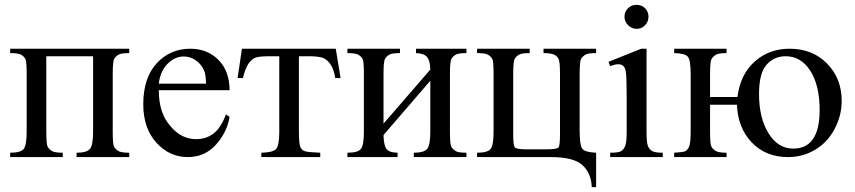

<svg xmlns="http://www.w3.org/2000/svg" viewBox="-20 -648 3526 792"><path d="M364 -416H171V-105Q171 -53 176.5 -43Q182 -33 193.5 -25.5Q205 -18 239 -18V0H22V-18Q66 -18 78 -34Q90 -50 90 -105V-342Q90 -395 85 -404.5Q80 -414 68.5 -421.5Q57 -429 22 -429V-447H513V-429Q480 -429 469 -422.5Q458 -416 451.5 -406Q445 -396 445 -342V-105Q445 -53 450.5 -43Q456 -33 467.5 -25.5Q479 -18 513 -18V0H296V-18Q337 -18 350.5 -33Q364 -48 364 -105Z M635 -276Q635 -182 682 -129Q727 -74 789 -74Q830 -74 860.5 -97Q891 -120 912 -176L927 -166Q917 -103 871 -51.5Q825 0 754 0Q679 0 625 -59.5Q571 -119 571 -218Q571 -327 626.5 -387Q682 -447 765 -447Q836 -447 881.5 -400.5Q927 -354 927 -276ZM635 -303H830Q829 -343 821 -359Q809 -385 786.5 -400Q764 -415 738 -415Q701 -415 671 -384.5Q641 -354 635 -303Z M978 -447H1365L1385 -326H1363Q1357 -363 1343 -383Q1329 -403 1311.5 -409.5Q1294 -416 1252 -416H1213V-105Q1213 -55 1219 -41.5Q1225 -28 1238.5 -24Q1252 -20 1301 -18V0H1058V-18Q1105 -19 1118.5 -33Q1132 -47 1132 -105V-416H1092Q1050 -416 1034.5 -410.5Q1019 -405 1005.5 -386Q992 -367 982 -326H960Z M1562 -138 1755 -361Q1754 -399 1741 -413.5Q1728 -428 1696 -429V-447H1904V-429Q1871 -429 1860 -422.5Q1849 -416 1842.5 -406Q1836 -396 1836 -342V-105Q1836 -53 1841.5 -43Q1847 -33 1858.5 -25.5Q1870 -18 1904 -18V0H1687V-18Q1728 -18 1741.5 -33Q1755 -48 1755 -105V-315L1562 -91Q1563 -50 1573.5 -34.5Q1584 -19 1620 -18V0H1413V-18Q1457 -18 1469 -34Q1481 -50 1481 -105V-342Q1481 -395 1476 -404.5Q1471 -414 1459.5 -421.5Q1448 -429 1413 -429V-447H1630V-429Q1597 -429 1586 -422.5Q1575 -416 1568.5 -406Q1562 -396 1562 -342Z M2439 -18V124H2421Q2419 67 2383 33.5Q2347 0 2253 0H1948V-18Q1992 -18 2004 -34Q2016 -50 2016 -105V-342Q2016 -395 2011 -404.5Q2006 -414 1994.5 -421.5Q1983 -429 1948 -429V-447H2165V-429Q2132 -429 2121 -422.5Q2110 -416 2103.5 -406Q2097 -396 2097 -342V-90Q2097 -47 2104.5 -39.5Q2112 -32 2153 -32H2232Q2278 -32 2284 -40Q2290 -48 2290 -94V-342Q2290 -389 2285 -402.5Q2280 -416 2266 -422.5Q2252 -429 2222 -429V-447H2439V-429Q2406 -429 2395 -422.5Q2384 -416 2377.5 -406Q2371 -396 2371 -342V-112Q2371 -49 2382 -34.5Q2393 -20 2439 -18Z M2606 -628Q2627 -628 2641 -614Q2655 -600 2655 -579Q2655 -559 2641 -544Q2627 -529 2606 -529Q2586 -529 2571 -544Q2556 -559 2556 -579Q2556 -600 2570.5 -614Q2585 -628 2606 -628ZM2647 -447V-101Q2647 -59 2653 -45Q2659 -31 2671 -24.5Q2683 -18 2714 -18V0H2497V-18Q2530 -18 2541 -24Q2552 -30 2558.5 -45Q2565 -60 2565 -101V-260Q2565 -333 2561 -355Q2558 -370 2550.5 -376.5Q2543 -383 2530 -383Q2517 -383 2497 -375L2490 -393L2625 -447Z M3020 -216H2909V-105Q2909 -55 2914 -44.5Q2919 -34 2931 -26Q2943 -18 2977 -18V0H2761V-18Q2795 -20 2805 -23.5Q2815 -27 2822 -42Q2829 -57 2829 -105V-342Q2829 -401 2817 -414.5Q2805 -428 2761 -429V-447H2977V-429Q2944 -429 2932 -421.5Q2920 -414 2914.5 -403.5Q2909 -393 2909 -342V-248H3022Q3034 -342 3093.5 -394.5Q3153 -447 3237 -447Q3332 -447 3392 -385.5Q3452 -324 3452 -232Q3452 -171 3422.5 -115.5Q3393 -60 3342 -30Q3291 0 3231 0Q3138 0 3080.5 -61Q3023 -122 3020 -216ZM3221 -416Q3173 -416 3142 -381Q3111 -346 3111 -260Q3111 -162 3150 -98.5Q3189 -35 3252 -35Q3361 -35 3361 -194Q3361 -296 3322.5 -356Q3284 -416 3221 -416Z"/></svg>

Font: New Athena Unicode
Style: Regular
Weight: 400
Designer: J. Rusten 1997; rev. by R. Hancock 2001, 2002, rev. by D. Mastronarde 2002-2021
Foundry: GreekKeys New Athena Unicode
Version: Version 5.008